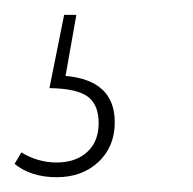

<svg xmlns="http://www.w3.org/2000/svg" viewBox="-53 -29 263 261"><path d="M50.8 -8.8 36.1 74.2Q103 80.1 103 137.2Q103 170.4 80.8 191.2Q58.6 211.9 23.9 211.9Q-10.7 211.9 -33.2 193.8L-23.9 178.2Q-1.5 191.9 23.9 191.9Q49.8 191.9 65.4 177.7Q81.1 163.6 81.1 138.2Q81.1 113.3 66.2 102.3Q51.3 91.3 14.2 90.8L34.2 -8.8Z"/></svg>

Font: Fira Sans Compressed Thin
Style: Italic
Weight: 100
Width: 3
Italic angle: -8°
Designer: Carrois Corporate & Edenspiekermann AG
Foundry: Carrois Corporate GbR & Edenspiekermann AG
Version: Version 4.203;PS 004.203;hotconv 1.0.88;makeotf.lib2.5.64775